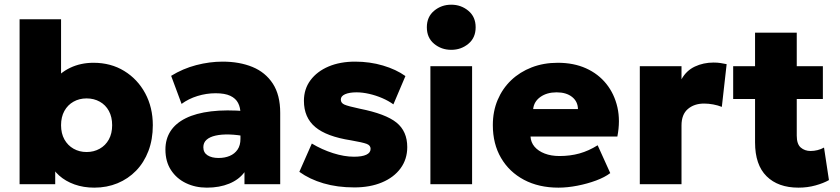

<svg xmlns="http://www.w3.org/2000/svg" viewBox="-20 -804 3666 838"><path d="M391.5 15Q344.5 15 305.2 1Q266 -13 238 -38Q210 -63 196.5 -96.5L221 -137.5V0H65.5V-720H246.5V-399.5L205 -441Q240.5 -486.5 286.5 -508.2Q332.5 -530 388 -530Q464 -530 522.2 -494.2Q580.5 -458.5 613.8 -396.8Q647 -335 647 -257.5Q647 -195.5 627.8 -145Q608.5 -94.5 574 -59Q539.5 -23.5 493 -4.2Q446.5 15 391.5 15ZM358 -140.5Q389.5 -140.5 415 -154.8Q440.5 -169 455 -195.2Q469.5 -221.5 469.5 -257.5Q469.5 -293.5 455.2 -319.8Q441 -346 415.5 -360.2Q390 -374.5 358 -374.5Q326 -374.5 300.8 -360.2Q275.5 -346 261 -319.8Q246.5 -293.5 246.5 -257.5Q246.5 -221.5 261.2 -195.2Q276 -169 301.2 -154.8Q326.5 -140.5 358 -140.5Z M883 15Q832.5 15 791.5 -4.8Q750.5 -24.5 726.2 -61.8Q702 -99 702 -151.5Q702 -197 724.2 -231.5Q746.5 -266 790.8 -288Q835 -310 901.2 -318Q967.5 -326 1055.5 -318.5L1056.5 -208Q1015.5 -216 981 -217Q946.5 -218 921 -212.2Q895.5 -206.5 881.5 -194Q867.5 -181.5 867.5 -161.5Q867.5 -138 885.8 -126.2Q904 -114.5 934 -114.5Q961 -114.5 982.5 -123.5Q1004 -132.5 1016.8 -151Q1029.5 -169.5 1029.5 -198V-309Q1029.5 -334.5 1019.2 -354.5Q1009 -374.5 985.2 -385.8Q961.5 -397 921 -397Q881 -397 842 -385Q803 -373 772.5 -350.5L727 -473Q778 -504.5 836.5 -519.8Q895 -535 951.5 -535Q1025 -535 1081.8 -511.8Q1138.5 -488.5 1170.8 -439Q1203 -389.5 1203 -311.5V0H1047V-52.5Q1023 -20 980.5 -2.5Q938 15 883 15Z M1526.5 14Q1452.5 14 1392 -3.8Q1331.5 -21.5 1286.5 -54L1341 -177.5Q1385 -151 1433.8 -135.5Q1482.5 -120 1525 -120Q1560.5 -120 1579 -128.8Q1597.5 -137.5 1597.5 -154.5Q1597.5 -169.5 1580.5 -176Q1563.5 -182.5 1512 -191.5Q1405.5 -208 1356 -249.5Q1306.5 -291 1306.5 -364Q1306.5 -415.5 1335.2 -454Q1364 -492.5 1414.2 -513.8Q1464.5 -535 1530 -535Q1594 -535 1651.5 -518Q1709 -501 1749.5 -472L1697 -348.5Q1675.5 -364 1648.2 -375.8Q1621 -387.5 1591.8 -394.2Q1562.5 -401 1536 -401Q1505 -401 1486.2 -392.8Q1467.5 -384.5 1467.5 -369.5Q1467.5 -354.5 1483.2 -347.5Q1499 -340.5 1550.5 -329.5Q1663.5 -307 1710.5 -269Q1757.5 -231 1757.5 -162Q1757.5 -109 1728.2 -69.2Q1699 -29.5 1647 -7.8Q1595 14 1526.5 14Z M1858.5 0V-515H2040.5V0ZM1949.5 -586.5Q1906.5 -586.5 1874.8 -612.8Q1843 -639 1843 -685Q1843 -730.5 1874.8 -757Q1906.5 -783.5 1949.5 -783.5Q1992.5 -783.5 2024.2 -757Q2056 -730.5 2056 -685Q2056 -639 2024.2 -612.8Q1992.5 -586.5 1949.5 -586.5Z M2417.5 15Q2331.5 15 2267 -19.2Q2202.5 -53.5 2166.8 -114.8Q2131 -176 2131 -258Q2131 -318 2152 -367.8Q2173 -417.5 2211 -453.8Q2249 -490 2300.8 -510Q2352.5 -530 2414.5 -530Q2484 -530 2537.8 -505.8Q2591.5 -481.5 2626.5 -437.8Q2661.5 -394 2674.8 -335.5Q2688 -277 2674.5 -208H2295.5Q2297 -182.5 2313.2 -163.5Q2329.5 -144.5 2357.5 -133.8Q2385.5 -123 2422 -123Q2468.5 -123 2509 -134.2Q2549.5 -145.5 2588.5 -170L2643.5 -48.5Q2620 -30.5 2581.8 -16.2Q2543.5 -2 2500 6.5Q2456.5 15 2417.5 15ZM2307 -328H2502.5Q2502 -361 2476.8 -381Q2451.5 -401 2409.5 -401Q2367 -401 2338.8 -381Q2310.5 -361 2307 -328Z M2772.5 0V-515H2954.5V-458Q2975.5 -496 3012.8 -513.5Q3050 -531 3094.5 -531Q3112 -531 3125.2 -528.8Q3138.5 -526.5 3151.5 -524L3130.5 -337.5Q3113 -344.5 3092.8 -348.2Q3072.5 -352 3053 -352Q3010 -352 2982.2 -328.2Q2954.5 -304.5 2954.5 -256.5V0Z M3465 15Q3376 15 3325.8 -34.8Q3275.5 -84.5 3275.5 -182.5V-661.5H3457.5V-515H3571.5V-372H3457.5V-212Q3457.5 -175 3475 -160Q3492.5 -145 3518 -145Q3533 -145 3548.2 -148.8Q3563.5 -152.5 3576.5 -160L3598 -18Q3574.5 -4.5 3539.5 5.2Q3504.5 15 3465 15ZM3180 -372V-515H3291V-372Z"/></svg>

Font: Geologica Roman ExtraBold
Style: Regular
Weight: 800
Designer: Sindre Bremnes, Frode Helland
Foundry: Monokrom Skriftforlag AS
Version: Version 1.010;gftools[0.9.28]